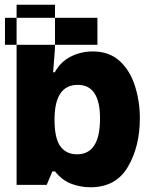

<svg xmlns="http://www.w3.org/2000/svg" viewBox="-20 -780 640 810"><path d="M1 -591V-705H391V-591ZM362 10Q469 10 519.5 -76Q570 -162 570 -281Q570 -352 549.5 -417Q529 -482 485 -522.5Q441 -563 371 -563Q322 -563 279 -541.5Q236 -520 211 -475H204Q207 -516 209.5 -543.5Q212 -571 212 -591V-760H50V0H177L201 -57H212Q241 -20 280 -5Q319 10 362 10ZM305 -129Q259 -129 234.5 -163Q210 -197 210 -275Q210 -422 308 -422Q402 -422 402 -280Q402 -129 305 -129Z"/></svg>

Font: Noto Sans Mono Extra
Style: Regular
Weight: 800
Designer: Monotype Design Team
Foundry: Monotype Imaging Inc.
Version: Version 1.900